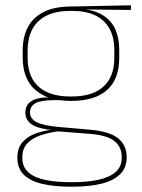

<svg xmlns="http://www.w3.org/2000/svg" viewBox="-20 -518 534 723"><path d="M248 -138Q160 -138 112.8 -179.5Q65.5 -221 65.5 -302V-329Q65.5 -376.5 83.5 -413Q101.5 -449.5 140.8 -471Q180 -492.5 243.5 -493.5L473 -498V-480.5L286 -482.5L285.5 -485Q340 -479.5 371.2 -458.2Q402.5 -437 415.8 -404Q429 -371 429 -330V-300.5Q429 -219.5 383 -178.8Q337 -138 248 -138ZM245.5 168H254Q308 168 349.5 159.2Q391 150.5 414.8 130.2Q438.5 110 438.5 75.5V73.5Q438.5 35.5 410.8 13.2Q383 -9 318 -14L190.5 -24L207 -24.5Q165 -19.5 132.8 -8.5Q100.5 2.5 82.2 22.5Q64 42.5 64 74V75.5Q64 111 87.2 131.2Q110.5 151.5 151.5 159.8Q192.5 168 245.5 168ZM245.5 185Q186.5 185 141.5 175Q96.5 165 71 141.2Q45.5 117.5 45.5 76.5V74.5Q45.5 39 65 17Q84.5 -5 116.5 -16.2Q148.5 -27.5 186 -30.5L185 -27.5Q127 -32 101.2 -48.5Q75.5 -65 75.5 -93.5V-94Q75.5 -112 84.5 -124.8Q93.5 -137.5 113.8 -144.5Q134 -151.5 166.5 -151.5V-158L222 -141H183.5Q132.5 -140.5 112.8 -129Q93 -117.5 93 -95V-94.5Q93 -71 118 -58Q143 -45 205 -39.5L320.5 -29.5Q393.5 -23 425.2 3.2Q457 29.5 457 72.5V74.5Q457 115 431.2 139.2Q405.5 163.5 359.8 174.2Q314 185 254 185ZM248 -154.5Q301.5 -154.5 337.5 -171Q373.5 -187.5 392 -220.2Q410.5 -253 410.5 -300.5V-330Q410.5 -376.5 392.5 -409.5Q374.5 -442.5 339.2 -459.8Q304 -477 252 -477H247Q189 -477 153 -458Q117 -439 100.5 -405.5Q84 -372 84 -329V-302Q84 -253.5 102.2 -220.8Q120.5 -188 157 -171.2Q193.5 -154.5 248 -154.5Z"/></svg>

Font: Anek Odia Thin
Style: Regular
Weight: 250
Version: Version 1.003